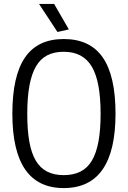

<svg xmlns="http://www.w3.org/2000/svg" viewBox="-20 -949 652 979"><path d="M273 -786 179 -929H256L331 -799ZM305 10Q43 10 43 -369Q43 -562 107.5 -656Q172 -750 305 -750Q439 -750 504 -656Q569 -562 569 -369Q569 10 305 10ZM305 -56Q354 -56 390 -74Q426 -92 448.5 -130Q471 -168 482 -227Q493 -286 493 -369Q493 -534 448 -609.5Q403 -685 305 -685Q256 -685 221 -667Q186 -649 163.5 -610.5Q141 -572 130 -512Q119 -452 119 -369Q119 -286 129.5 -227Q140 -168 162.5 -130Q185 -92 220.5 -74Q256 -56 305 -56Z"/></svg>

Font: Encode Sans Compressed
Style: Regular
Weight: 400
Designer: Pablo Impallari, Andres Torresi
Foundry: Pablo Impallari, Andres Torresi
Version: Version 1.000; ttfautohint (v1.00) -l 8 -r 50 -G 200 -x 14 -